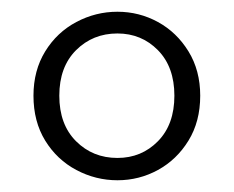

<svg xmlns="http://www.w3.org/2000/svg" viewBox="-20 -779 398 327"><path d="M180 -510Q221 -510 249 -538.5Q277 -567 277 -616Q277 -665 249 -693.5Q221 -722 180 -722Q138 -722 109.5 -693.5Q81 -665 81 -616Q81 -567 109.5 -538.5Q138 -510 180 -510ZM180 -472Q143 -472 110 -489.5Q77 -507 57 -539.5Q37 -572 37 -616Q37 -659 57 -691.5Q77 -724 110 -741.5Q143 -759 180 -759Q217 -759 249 -741.5Q281 -724 301 -691.5Q321 -659 321 -616Q321 -572 301 -539.5Q281 -507 249 -489.5Q217 -472 180 -472Z"/></svg>

Font: Noto Serif SC ExtraLight
Style: Bold
Weight: 700
Version: Version 2.002-H1;hotconv 1.1.0;makeotfexe 2.6.0